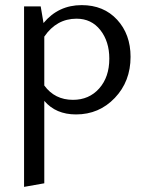

<svg xmlns="http://www.w3.org/2000/svg" viewBox="-20 -441 571 750"><path d="M299 -421Q385 -421 437.5 -364Q490 -307 490 -219Q490 -123 428.5 -58.5Q367 6 277 6Q198 6 153 -47V275L74 289V-416H139L150 -351Q208 -421 299 -421ZM265 -51Q328 -51 367.5 -95.5Q407 -140 407 -212Q407 -279 372 -323.5Q337 -368 279 -368Q201 -368 153 -298V-107Q194 -51 265 -51Z"/></svg>

Font: EauTest Medium
Style: Regular
Weight: 500
Designer: Christian Thalmann (Catharsis Fonts)
Version: Version 0.001;PS 000.001;hotconv 1.0.88;makeotf.lib2.5.64775